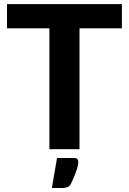

<svg xmlns="http://www.w3.org/2000/svg" viewBox="-20 -746 644 960"><path d="M589.5 -604.5H377.5V0H227V-604.5H15V-725.5H589.5ZM349.5 44Q364.5 44 368 50.8Q371.5 57.5 371.5 63.5Q371.5 68 370.5 75.8Q369.5 83.5 365.8 96Q362 108.5 355 126.8Q348 145 336 170Q328.5 185.5 317.2 189.8Q306 194 288.5 194H239.5L265 44Z"/></svg>

Font: Lato 2
Style: Regular
Weight: 800
Designer: Lukasz Dziedzic with Adam Twardoch and Botio Nikoltchev
Foundry: tyPoland Lukasz Dziedzic
Version: Version 2.015; 2015-08-06; http://www.latofonts.com/